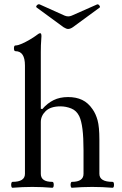

<svg xmlns="http://www.w3.org/2000/svg" viewBox="-20 -884 575 908"><path d="M39 4Q35 4 33.5 -3Q32 -10 33.5 -17Q35 -24 39 -24Q98 -24 98 -62V-574Q98 -642 53 -642Q46 -642 46 -655.5Q46 -669 53 -669Q65 -669 84 -677.5Q103 -686 121.5 -697Q140 -708 148 -714Q164 -727 170 -727Q176 -727 176 -713Q174 -688 173.5 -670Q173 -652 173 -638V-370L180 -368Q204 -396 233.5 -410.5Q263 -425 302 -425Q340 -425 368.5 -411.5Q397 -398 418 -367Q433 -346 441.5 -315Q450 -284 450 -224V-62Q450 -24 512 -24Q517 -24 518.5 -17Q520 -10 518.5 -3Q517 4 512 4Q488 2 464 1Q440 0 416 0Q392 0 368 1Q344 2 320 4Q316 4 314.5 -3Q313 -10 314.5 -17Q316 -24 320 -24Q375 -24 375 -62V-173Q375 -234 370 -273.5Q365 -313 355 -334Q342 -361 317 -371Q292 -381 266 -381Q219 -381 196 -358.5Q173 -336 173 -307V-62Q173 -24 227 -24Q232 -24 233.5 -17Q235 -10 233.5 -3Q232 4 227 4Q204 2 180.5 1Q157 0 133 0Q110 0 86 1Q62 2 39 4ZM302 -747Q294 -747 281 -755L154 -848Q148 -852 154.5 -859Q161 -866 168 -863L286 -810Q303 -803 319 -810L439 -863Q445 -865 450 -858Q455 -851 451 -848L324 -755Q312 -747 302 -747Z"/></svg>

Font: Junicode
Style: Regular
Weight: 400
Designer: Peter S. Baker
Version: Version 2.100; ttfautohint (v1.8.4)